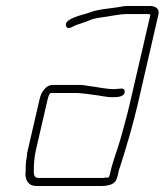

<svg xmlns="http://www.w3.org/2000/svg" viewBox="-20 -603 551 642"><path d="M113 -274 73 -101C71 -94 70 -88 70 -82L67 -62C65 -50 67 -33 65 -22C65 0 75 19 102 19H312C336 19 365 17 371 -8C374 -15 375 -22 376 -27C377 -32 379 -39 382 -47C402 -110 424 -183 440 -252L510 -556C514 -573 500 -583 482 -583H412C405 -583 398 -583 392 -582C353 -574 310 -574 276 -560C255 -553 192 -540 201 -516C207 -499 228 -519 240 -521C253 -526 269 -530 281 -536C292 -541 308 -543 320 -545C347 -548 377 -556 405 -556H475C478 -556 481 -555 483 -554L413 -252C405 -217 393 -176 384 -142C372 -99 358 -68 349 -27C348 -22 347 -17 344 -10C339 -9 335 -9 332 -9C328 -8 323 -8 318 -8H108C96 -8 93 -18 93 -28C93 -50 94 -75 100 -101L140 -274C142 -281 144 -288 149 -292H234C240 -292 246 -292 251 -291L271 -289C278 -288 284 -287 292 -286C314 -284 333 -278 356 -278C373 -278 396 -279 397 -296C398 -313 378 -305 362 -305C333 -305 307 -312 280 -315L261 -318C254 -319 248 -319 241 -319H155C135 -319 118 -296 113 -274Z"/></svg>

Font: Electronic
Style: LtIt
Weight: 300
Version: Version 1.011